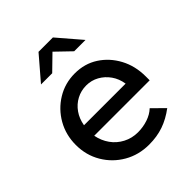

<svg xmlns="http://www.w3.org/2000/svg" viewBox="-205 -850 982 982"><g transform="rotate(-45 286.5 -359.0)"><path d="M303 9Q228 9 167.5 -26Q107 -61 71.5 -121Q36 -181 36 -255Q36 -328 70 -387.5Q104 -447 162 -482.5Q220 -518 291 -518Q362 -518 417 -482.5Q472 -447 504.5 -386.5Q537 -326 537 -250V-222H136Q144 -180 167.5 -147Q191 -114 227.5 -95Q264 -76 307 -76Q344 -76 378.5 -87.5Q413 -99 436 -121L500 -58Q455 -24 407.5 -7.5Q360 9 303 9ZM137 -297H438Q432 -337 410.5 -367.5Q389 -398 357.5 -415.5Q326 -433 289 -433Q251 -433 219 -416Q187 -399 165.5 -368.5Q144 -338 137 -297ZM369 -600 289 -677 210 -600H129L238 -727H342L451 -600Z"/></g></svg>

Font: Red Hat Display SemiBold
Style: Regular
Weight: 600
Designer: Pentagram, MCKL
Foundry: Pentagram, MCKL
Version: Version 1.023